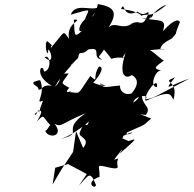

<svg xmlns="http://www.w3.org/2000/svg" viewBox="-20 -922 950 942"><path d="M614 -560C650 -546 671 -518 626 -464C587 -451 566 -481 569 -502C535 -502 474 -483 482 -509C474 -498 454 -527 499 -499C431 -509 412 -538 426 -505C454 -530 501 -593 466 -596C430 -543 468 -510 423 -549C349 -440 381 -471 308 -470C370 -482 278 -450 320 -491C272 -519 282 -508 317 -562C248 -561 300 -541 249 -496C290 -568 326 -586 335 -614C335 -597 323 -601 363 -637C371 -683 377 -644 413 -679C487 -695 423 -638 482 -629C453 -649 467 -639 490 -679C554 -606 495 -644 580 -639C597 -661 550 -643 612 -633C628 -688 547 -594 596 -662C556 -545 602 -521 643 -569L604 -591ZM356 0C415 -58 419 -94 451 -14C446 10 393 -27 467 -54C471 -45 466 -102 465 -105C473 -119 549 -82 558 -102C545 -153 586 -149 527 -135C525 -89 564 -148 527 -120C548 -152 607 -225 567 -168C660 -249 651 -243 611 -230C556 -255 588 -235 584 -255C676 -299 594 -242 602 -272C716 -322 674 -302 722 -340C668 -364 651 -363 695 -358C733 -404 653 -408 684 -485C655 -441 665 -439 633 -418C645 -461 724 -456 691 -435C730 -436 749 -453 910 -537C810 -503 776 -464 839 -543C763 -512 860 -538 831 -433C815 -458 821 -484 694 -427C683 -458 760 -555 750 -495C708 -495 747 -590 775 -574C750 -585 717 -580 785 -625C781 -621 743 -660 716 -676C781 -683 821 -683 766 -679C770 -700 782 -712 824 -734C861 -780 825 -725 863 -814C849 -837 811 -803 779 -769C803 -839 754 -814 676 -835C737 -802 743 -896 716 -831C697 -817 752 -887 798 -899C714 -831 717 -857 678 -847C670 -835 686 -864 574 -878C594 -924 577 -827 655 -865C692 -833 709 -879 709 -855C688 -812 686 -809 664 -811C637 -822 591 -785 636 -810C576 -769 549 -820 513 -788C561 -863 539 -889 460 -902C447 -833 396 -808 479 -899C446 -852 353 -919 327 -850C440 -882 416 -880 396 -826C367 -802 359 -758 383 -772C338 -727 348 -760 342 -826C397 -825 302 -815 319 -731C286 -774 305 -775 229 -686C232 -720 261 -671 213 -720C194 -717 214 -623 217 -679C232 -673 247 -598 199 -641C228 -660 234 -575 196 -571C188 -623 140 -553 235 -501C180 -511 187 -471 167 -485C179 -498 101 -515 177 -529C206 -455 146 -409 191 -428C174 -380 175 -392 175 -368C170 -407 157 -342 150 -363C218 -417 157 -315 156 -321C203 -368 183 -352 228 -307C225 -315 202 -261 200 -288C207 -238 300 -249 248 -314C284 -297 276 -315 399 -366C270 -276 407 -273 270 -238C343 -256 444 -349 417 -328C403 -280 400 -346 371 -272C363 -245 428 -246 388 -196L353 -278L336 -159L339 -177L281 -90L238 -17L251 -99L314 -117L406 -68L369 -14Z"/></svg>

Font: Hussar Lance
Style: Italic
Weight: 700
Foundry: Cannot Into Space Fonts, PlusOne Fonts
Version: Version 2.27